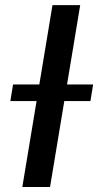

<svg xmlns="http://www.w3.org/2000/svg" viewBox="-20 -748 393 768"><path d="M300.8 -727.5 180.2 0H69.3L189.9 -727.5ZM21.5 -343.8 32.2 -410.2H352.5L341.8 -343.8Z"/></svg>

Font: Inter 20pt Medium
Style: Italic
Weight: 500
Italic angle: -9.3988°
Version: Version 4.001;git-66647c0bb